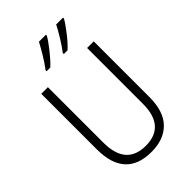

<svg xmlns="http://www.w3.org/2000/svg" viewBox="-277 -1053 1167 1167"><g transform="rotate(-45 306.5 -469.0)"><path d="M532 -714H475V-235Q475 -41 307 -41Q138 -41 138 -238V-714H81V-237Q81 10 306 10Q412 10 472 -51Q532 -112 532 -236ZM355 -948H295Q280 -919 253 -874Q226 -829 201 -797V-788H233Q265 -818 301.5 -864Q338 -910 355 -940ZM502 -948H443Q429 -919 401 -873.5Q373 -828 349 -797V-788H381Q412 -816 449 -863.5Q486 -911 502 -940Z"/></g></svg>

Font: Noto Sans UI SemiCondensed Light
Style: Regular
Weight: 300
Width: 4
Designer: Monotype Design Team
Foundry: Monotype Imaging Inc.
Version: Version 1.901